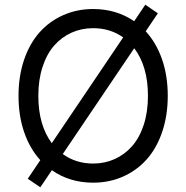

<svg xmlns="http://www.w3.org/2000/svg" viewBox="-20 -776 801 826"><path d="M606.9 -641.3Q652.3 -592 677 -521.1Q701.7 -450.3 701.7 -363.6Q701.7 -278.8 677.7 -208.5Q653.8 -138.1 611.2 -90.4Q568.5 -42.6 509.2 -16.3Q449.9 9.9 380.7 9.9Q279.8 9.9 203.1 -43.7L153.4 29.8L99.4 -7.1L153.4 -87Q108.3 -136.7 84 -207Q59.7 -277.3 59.7 -363.6Q59.7 -448.5 83.6 -518.8Q107.6 -589.1 150.2 -636.9Q192.8 -684.7 252.1 -710.9Q311.4 -737.2 380.7 -737.2Q480.5 -737.2 557.2 -684.7L605.1 -755.7L659.1 -718.8ZM144.9 -363.6Q144.9 -237.9 202.8 -160.2L509.9 -615.1Q454.2 -654.8 380.7 -654.8Q331 -654.8 288.2 -635.7Q245.4 -616.5 213.4 -580.4Q181.5 -544.4 163.2 -488.6Q144.9 -432.9 144.9 -363.6ZM380.7 -72.4Q430.4 -72.4 473.2 -91.6Q516 -110.8 547.9 -146.8Q579.9 -182.9 598.2 -238.6Q616.5 -294.4 616.5 -363.6Q616.5 -490.4 557.5 -568.5L250 -113.3Q306.5 -72.4 380.7 -72.4Z"/></svg>

Font: TID UI
Style: Regular
Weight: 400
Designer: The TID Project Authors
Foundry: Bakken & Bæck
Version: Version 1.001;hotconv 1.0.109;makeotfexe 2.5.65596